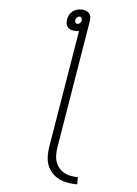

<svg xmlns="http://www.w3.org/2000/svg" viewBox="-61 -781 721 1011"><g transform="rotate(5 300.0 -275.5)"><path d="M386 184Q361 184 336.5 180Q312 176 290.5 165.5Q269 155 252.5 137.5Q236 120 227.5 98Q219 76 218.5 50.5Q218 25 222 0L325 -621Q321 -620 316.5 -620Q312 -620 307 -620Q296 -620 285 -623Q274 -626 266.5 -634Q259 -642 257 -653.5Q255 -665 257 -677Q259 -689 265 -700.5Q271 -712 281 -720Q291 -728 303 -731.5Q315 -735 327 -735Q339 -735 350 -731.5Q361 -728 368.5 -720Q376 -712 377.5 -700.5Q379 -689 377 -677L265 0Q262 19 262 38.5Q262 58 268 75.5Q274 93 285.5 107Q297 121 313 130Q329 139 348 142.5Q367 146 386 146ZM314 -658Q321 -658 327 -664Q333 -670 334 -677Q336 -685 332 -691Q328 -697 321 -697Q313 -697 307.5 -691Q302 -685 300 -677Q299 -670 303 -664Q307 -658 314 -658Z"/></g></svg>

Font: Iosevka Curly Slab XLtEx
Style: Italic
Weight: 200
Width: 7
Italic angle: -9°
Monospace: yes
Designer: Belleve Invis
Foundry: Belleve Invis
Version: Version 11.1.0; ttfautohint (v1.8.3)